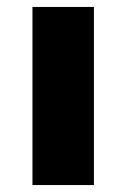

<svg xmlns="http://www.w3.org/2000/svg" viewBox="-20 -533 364 553"><path d="M73.5 0H250.5V-513H73.5Z"/></svg>

Font: Sztylet
Style: Bd
Weight: 700
Foundry: Cannot Into Space Fonts, PlusOne Fonts
Version: Version 0.12